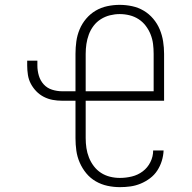

<svg xmlns="http://www.w3.org/2000/svg" viewBox="-20 -763 790 791"><path d="M474 8Q448 8 422.5 2.5Q397 -3 374.5 -16Q352 -29 335.5 -49Q319 -69 308.5 -93Q298 -117 294.5 -142.5Q291 -168 291 -194V-348H236Q216 -348 197 -351.5Q178 -355 160.5 -364Q143 -373 129.5 -387Q116 -401 107 -418Q98 -435 95 -454.5Q92 -474 92 -493V-513H134V-493Q134 -472 140 -451.5Q146 -431 160 -415.5Q174 -400 194.5 -393.5Q215 -387 236 -387H291V-541Q291 -567 294.5 -592.5Q298 -618 308 -642Q318 -666 335 -686Q352 -706 374 -719Q396 -732 421.5 -737.5Q447 -743 473 -743Q499 -743 524.5 -737.5Q550 -732 572 -719Q594 -706 611 -686Q628 -666 638 -642Q648 -618 652 -592.5Q656 -567 656 -541V-348H333V-194Q333 -173 336 -153Q339 -133 346.5 -114Q354 -95 366.5 -78.5Q379 -62 396 -51Q413 -40 433 -35Q453 -30 474 -30Q499 -30 523.5 -36Q548 -42 568 -57Q588 -72 599.5 -95Q611 -118 611 -143H654Q653 -121 646.5 -100Q640 -79 628 -60.5Q616 -42 598 -28.5Q580 -15 559.5 -6.5Q539 2 517.5 5Q496 8 474 8ZM333 -387H613V-541Q613 -562 610.5 -582Q608 -602 600.5 -621Q593 -640 580.5 -656.5Q568 -673 551 -684Q534 -695 514 -700Q494 -705 473 -705Q453 -705 433 -700Q413 -695 395.5 -684Q378 -673 365.5 -656.5Q353 -640 346 -621Q339 -602 336 -582Q333 -562 333 -541Z"/></svg>

Font: Iosevka Etoile Extralight
Style: Regular
Weight: 200
Designer: Belleve Invis
Foundry: Belleve Invis
Version: Version 22.1.2; ttfautohint (v1.8.4)